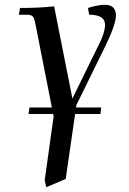

<svg xmlns="http://www.w3.org/2000/svg" viewBox="-20 -472 534 795"><path d="M58.1 -411.1 63 -439Q144.5 -439 204.1 -445.8L279.8 -64L391.1 -291Q415 -338.9 415 -369.1Q415 -411.1 349.1 -411.1L344.2 -439Q384.8 -452.1 416 -452.1Q436.5 -452.1 448.2 -441.2Q460 -430.2 460 -408.2Q460 -370.6 415 -278.8L295.9 -36.1L294.9 -26.9H398.9L396 0H291L252 269L171.9 303.2L165 274.9L202.1 9.8L200.2 0H98.1L102.1 -26.9H194.8L127 -371.1Q122.1 -396 116 -403.6Q109.9 -411.1 88.9 -411.1Z"/></svg>

Font: Dihjauti
Style: Bold Italic
Weight: 700
Italic angle: -9°
Designer: T. Christopher White
Version: Version 3.0.0